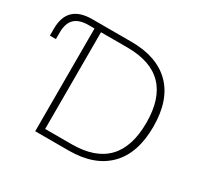

<svg xmlns="http://www.w3.org/2000/svg" viewBox="-148 -892 1122 1078"><g transform="rotate(30 413.0 -352.5)"><path d="M197 0V-666H159Q98 -666 68.5 -637.5Q39 -609 39 -548V-506H0V-551Q0 -705 160 -705H414Q580 -705 669.5 -615.5Q759 -526 759 -353Q759 -181 669.5 -90.5Q580 0 414 0ZM239 -39H410Q714 -39 714 -353Q714 -666 410 -666H239Z"/></g></svg>

Font: Nunito Sans ExtraLight
Style: Regular
Weight: 200
Designer: Vernon Adams
Foundry: Vernon Adams
Version: Version 3.006; ttfautohint (v1.8.3)